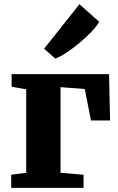

<svg xmlns="http://www.w3.org/2000/svg" viewBox="-20 -914 576 934"><path d="M34.5 0V-64L107.5 -73.5V-479.5L36.5 -492V-553.5H510.5L515.5 -328H422.5L392.5 -481L274.5 -490V-73.5L386.5 -64V0ZM248.5 -629.5 194.5 -677 366.5 -893.5 462.5 -808Q449.5 -785 423.5 -758Q397.5 -731 366 -704.8Q334.5 -678.5 304 -658.2Q273.5 -638 250.5 -629.5Z"/></svg>

Font: Merriweather 24pt Black
Style: Regular
Weight: 900
Designer: Eben Sorkin
Foundry: Eben Sorkin
Version: Version 2.100